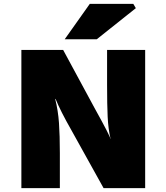

<svg xmlns="http://www.w3.org/2000/svg" viewBox="-20 -968 853 988"><path d="M90 -711H305L465 -415Q551 -260 548 -253H549Q537 -304 534 -367Q531 -430 531 -532V-711H727V0H513L348 -297Q291 -397 266 -459H264Q279 -399 283.5 -335Q288 -271 288 -180V0H90ZM442 -948H666L679 -926L478 -766H313Z"/></svg>

Font: Nebula Sans Black
Style: Regular
Weight: 900
Designer: Paul D. Hunt for Adobe (as Source Sans)
Foundry: Nebula Entertainment & Broadcasting LLC
Version: Version 1.010